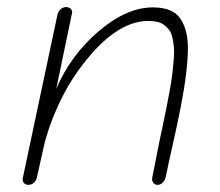

<svg xmlns="http://www.w3.org/2000/svg" viewBox="-20 -514 618 540"><path d="M60.1 5.9Q51.8 5.9 47.1 0.5Q42.5 -4.9 43.9 -12.2L142.1 -475.1Q144.5 -482.9 151.1 -488.5Q157.7 -494.1 166 -494.1Q174.8 -494.1 179.7 -488.3Q184.6 -482.4 182.1 -475.1L138.2 -264.2Q178.7 -358.9 257.3 -426Q335.9 -493.2 410.2 -493.2Q439.5 -493.2 459.2 -484.6Q479 -476.1 490.2 -457Q501.5 -438 505.9 -412.4Q510.3 -386.7 507.3 -346.9Q504.4 -307.1 497.3 -263.2Q490.2 -219.2 477.1 -158.2Q448.2 -28.8 445.8 -15.1Q443.4 -6.3 437.3 -0.2Q431.2 5.9 422.9 5.9Q415.5 5.9 411.1 0Q406.7 -5.9 408.2 -14.2Q412.1 -33.7 420.9 -78.9Q429.7 -124 436 -151.9Q443.4 -186.5 448.2 -211.2Q453.1 -235.8 458 -263.2Q462.9 -290.5 465.1 -309.3Q467.3 -328.1 468.8 -348.4Q470.2 -368.7 469 -381.8Q467.8 -395 464.8 -408.2Q461.9 -421.4 456.1 -429.2Q450.2 -437 442.1 -443.4Q434.1 -449.7 422.9 -452.4Q411.6 -455.1 397 -455.1Q305.7 -455.1 210.9 -330.1Q173.3 -281.2 144.8 -220Q116.2 -158.7 103 -101.1L84 -16.1Q82.5 -6.8 75.7 -0.5Q68.8 5.9 60.1 5.9Z"/></svg>

Font: Comic Neue Light
Style: Italic
Weight: 300
Italic angle: -12°
Designer: Craig Rozynski
Foundry: Craig Rozynski
Version: Version 2.003;hotconv 1.0.109;makeotfexe 2.5.65596